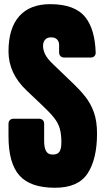

<svg xmlns="http://www.w3.org/2000/svg" viewBox="-20 -887 501 915"><path d="M20.5 -296.9Q20.5 -308.1 27.1 -314.7Q33.7 -321.3 44.9 -321.3H166Q177.2 -321.3 183.8 -314.7Q190.4 -308.1 190.4 -296.9V-213.9Q190.4 -184.1 199.5 -167.2Q208.5 -150.4 231 -150.4Q254.4 -150.4 263.4 -164.1Q272.5 -177.7 272.5 -209Q272.5 -248.5 264.6 -275.1Q256.8 -301.8 237.5 -325.9Q218.3 -350.1 184.1 -382.3L106.9 -455.6Q20.5 -537.1 20.5 -642.1Q20.5 -752 71.5 -809.6Q122.6 -867.2 219.2 -867.2Q337.9 -867.2 387.2 -804.2Q432.1 -747.6 436 -637.2Q436.5 -626 429.9 -619.4Q423.3 -612.8 412.1 -612.8H286.1Q274.9 -612.8 268.3 -619.4Q261.7 -626 261.7 -637.2V-671.9Q261.7 -689.5 251.7 -699.2Q241.7 -709 224.6 -709Q204.1 -709 194.6 -697.5Q185.1 -686 185.1 -668Q185.1 -649.9 194.8 -628.9Q204.6 -607.9 233.4 -580.6L332.5 -485.4Q362.3 -457 387.2 -425.5Q412.1 -394 427.2 -352.3Q442.4 -310.5 442.4 -250.5Q442.4 -129.4 397.7 -60.8Q353 7.8 242.2 7.8Q124.5 7.8 72.5 -50.8Q20.5 -109.4 20.5 -237.3Z"/></svg>

Font: Fz Anton Round
Style: Regular
Weight: 400
Designer: Vernon Adams
Foundry: Vernon Adams
Version: Version 2.0 Mod + VH boi FontZin